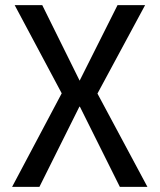

<svg xmlns="http://www.w3.org/2000/svg" viewBox="-20 -725 619 745"><path d="M27 0 228 -379 229 -345 37 -705H144L289 -412L436 -705H543L349 -345V-379L552 0H445L290 -311H288L133 0Z"/></svg>

Font: Nunito Sans 7pt Condensed Medium
Style: Regular
Weight: 500
Width: 3
Designer: Vernon Adams
Foundry: Vernon Adams
Version: Version 3.101;gftools[0.9.27]